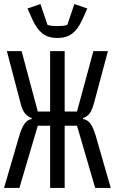

<svg xmlns="http://www.w3.org/2000/svg" viewBox="-20 -930 568 950"><path d="M264 -742Q219 -742 190.5 -764Q162 -786 141 -832L116 -888L180 -910L215 -807Q225 -803 239 -802Q253 -801 264 -801Q275 -801 289 -802Q303 -803 313 -807L348 -910L412 -888L387 -832Q366 -786 337.5 -764Q309 -742 264 -742ZM228 -308H167L76 0H0L75 -257Q82 -280 89 -295.5Q96 -311 103.5 -320.5Q111 -330 119.5 -335Q128 -340 137 -341V-346Q119 -351 104.5 -367.5Q90 -384 80 -426L14 -677H87L167 -378H228V-677H300V-378H361L442 -677H514L447 -427Q436 -384 422.5 -367.5Q409 -351 391 -346V-341Q400 -340 409 -335Q418 -330 426 -320Q434 -310 440.5 -295Q447 -280 454 -257L528 0H451L361 -308H300V0H228Z"/></svg>

Font: PlemolJP
Style: Regular
Weight: 400
Monospace: yes
Version: v2.0.4; ttfautohint (v1.8.4.7-5d5b-dirty) -l 6 -r 45 -G 200 